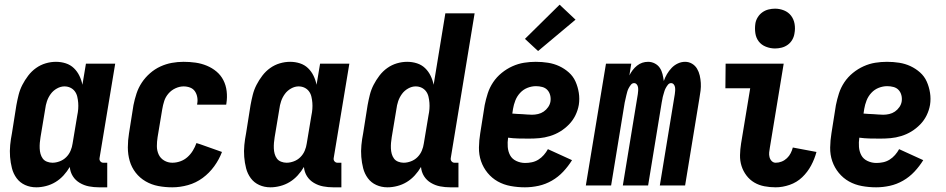

<svg xmlns="http://www.w3.org/2000/svg" viewBox="-20 -792 4040 820"><path d="M135 8Q109 8 87 -2Q65 -12 51 -31Q37 -50 31 -73.5Q25 -97 23 -122Q21 -147 23.5 -172.5Q26 -198 31 -223L50 -343Q54 -365 59.5 -387Q65 -409 75.5 -429.5Q86 -450 100.5 -469Q115 -488 134 -501.5Q153 -515 175 -521.5Q197 -528 219 -528Q241 -528 261 -521.5Q281 -515 295.5 -501Q310 -487 319 -468.5Q328 -450 332 -430L347 -520H472L405 -116Q404 -108 409 -102.5Q414 -97 421 -97H438V8H403Q381 8 360 4Q339 0 320.5 -11Q302 -22 291 -39.5Q280 -57 278 -79Q267 -60 251.5 -43Q236 -26 217 -14.5Q198 -3 176.5 2.5Q155 8 135 8ZM204 -97Q219 -97 235 -103Q251 -109 263 -121Q275 -133 281.5 -148.5Q288 -164 290 -179L310 -299Q313 -313 314 -326.5Q315 -340 314 -353Q313 -366 310 -379Q307 -392 299.5 -402Q292 -412 280.5 -417.5Q269 -423 255 -423Q239 -423 223 -414Q207 -405 196.5 -390.5Q186 -376 180.5 -359.5Q175 -343 173 -326L153 -206Q151 -194 150 -182Q149 -170 149.5 -158Q150 -146 153 -135Q156 -124 162.5 -115Q169 -106 180.5 -101.5Q192 -97 204 -97Z M716 8Q685 8 656 2.5Q627 -3 602 -17.5Q577 -32 559.5 -54.5Q542 -77 534 -104.5Q526 -132 526 -162.5Q526 -193 531 -223L550 -343Q555 -368 563 -392.5Q571 -417 585.5 -439Q600 -461 620.5 -479Q641 -497 665 -508Q689 -519 714 -523.5Q739 -528 764 -528Q790 -528 815 -524.5Q840 -521 863 -511.5Q886 -502 904.5 -486.5Q923 -471 934 -449.5Q945 -428 948 -402.5Q951 -377 947 -351L946 -345H822V-348Q825 -362 822.5 -376.5Q820 -391 812.5 -402Q805 -413 792 -418Q779 -423 764 -423Q747 -423 729.5 -415Q712 -407 699.5 -392.5Q687 -378 681.5 -361Q676 -344 673 -326L653 -206Q650 -187 650 -168Q650 -149 657.5 -132.5Q665 -116 681 -106.5Q697 -97 716 -97Q733 -97 750 -103Q767 -109 780.5 -121Q794 -133 803.5 -148.5Q813 -164 819 -181L835 -176L928 -143Q916 -111 895 -82Q874 -53 845.5 -32Q817 -11 783 -1.5Q749 8 716 8Z M1135 8Q1109 8 1087 -2Q1065 -12 1051 -31Q1037 -50 1031 -73.5Q1025 -97 1023 -122Q1021 -147 1023.5 -172.5Q1026 -198 1031 -223L1050 -343Q1054 -365 1059.5 -387Q1065 -409 1075.5 -429.5Q1086 -450 1100.5 -469Q1115 -488 1134 -501.5Q1153 -515 1175 -521.5Q1197 -528 1219 -528Q1241 -528 1261 -521.5Q1281 -515 1295.5 -501Q1310 -487 1319 -468.5Q1328 -450 1332 -430L1347 -520H1472L1405 -116Q1404 -108 1409 -102.5Q1414 -97 1421 -97H1438V8H1403Q1381 8 1360 4Q1339 0 1320.5 -11Q1302 -22 1291 -39.5Q1280 -57 1278 -79Q1267 -60 1251.5 -43Q1236 -26 1217 -14.5Q1198 -3 1176.5 2.5Q1155 8 1135 8ZM1204 -97Q1219 -97 1235 -103Q1251 -109 1263 -121Q1275 -133 1281.5 -148.5Q1288 -164 1290 -179L1310 -299Q1313 -313 1314 -326.5Q1315 -340 1314 -353Q1313 -366 1310 -379Q1307 -392 1299.5 -402Q1292 -412 1280.5 -417.5Q1269 -423 1255 -423Q1239 -423 1223 -414Q1207 -405 1196.5 -390.5Q1186 -376 1180.5 -359.5Q1175 -343 1173 -326L1153 -206Q1151 -194 1150 -182Q1149 -170 1149.5 -158Q1150 -146 1153 -135Q1156 -124 1162.5 -115Q1169 -106 1180.5 -101.5Q1192 -97 1204 -97Z M1635 8Q1609 8 1587 -2Q1565 -12 1551 -31Q1537 -50 1531 -73.5Q1525 -97 1523 -122Q1521 -147 1523.5 -172.5Q1526 -198 1531 -223L1550 -343Q1554 -365 1559.5 -387Q1565 -409 1575.5 -429.5Q1586 -450 1600.5 -469Q1615 -488 1634 -501.5Q1653 -515 1675 -521.5Q1697 -528 1719 -528Q1741 -528 1761 -521.5Q1781 -515 1795.5 -501Q1810 -487 1819 -468.5Q1828 -450 1832 -430L1882 -735H2007L1905 -116Q1904 -108 1909 -102.5Q1914 -97 1921 -97H1938V8H1903Q1881 8 1860 4Q1839 0 1820.5 -11Q1802 -22 1791 -39.5Q1780 -57 1778 -79Q1767 -60 1751.5 -43Q1736 -26 1717 -14.5Q1698 -3 1676.5 2.5Q1655 8 1635 8ZM1704 -97Q1719 -97 1735 -103Q1751 -109 1763 -121Q1775 -133 1781.5 -148.5Q1788 -164 1790 -179L1810 -299Q1813 -313 1814 -326.5Q1815 -340 1814 -353Q1813 -366 1810 -379Q1807 -392 1799.5 -402Q1792 -412 1780.5 -417.5Q1769 -423 1755 -423Q1739 -423 1723 -414Q1707 -405 1696.5 -390.5Q1686 -376 1680.5 -359.5Q1675 -343 1673 -326L1653 -206Q1651 -194 1650 -182Q1649 -170 1649.5 -158Q1650 -146 1653 -135Q1656 -124 1662.5 -115Q1669 -106 1680.5 -101.5Q1692 -97 1704 -97Z M2222 8Q2191 8 2161 2.5Q2131 -3 2106 -17Q2081 -31 2062.5 -53.5Q2044 -76 2034.5 -103.5Q2025 -131 2025.5 -162Q2026 -193 2031 -223L2050 -343Q2055 -368 2063 -393Q2071 -418 2086 -440.5Q2101 -463 2122.5 -480.5Q2144 -498 2168.5 -509Q2193 -520 2218 -524Q2243 -528 2268 -528Q2295 -528 2320.5 -524Q2346 -520 2368.5 -509.5Q2391 -499 2409.5 -482.5Q2428 -466 2438 -443.5Q2448 -421 2452 -395.5Q2456 -370 2452 -344Q2448 -321 2437.5 -299.5Q2427 -278 2410 -260.5Q2393 -243 2372.5 -230.5Q2352 -218 2329 -211Q2306 -204 2284 -202Q2262 -200 2239 -200Q2217 -200 2194.5 -200.5Q2172 -201 2150 -204Q2147 -184 2148.5 -164.5Q2150 -145 2158.5 -129Q2167 -113 2185 -104.5Q2203 -96 2223 -96Q2237 -96 2251.5 -99Q2266 -102 2279 -110Q2292 -118 2302.5 -130Q2313 -142 2320 -155L2423 -108Q2407 -82 2385.5 -59Q2364 -36 2337 -20.5Q2310 -5 2280.5 1.5Q2251 8 2222 8ZM2252 -302Q2265 -302 2278 -305Q2291 -308 2302 -315.5Q2313 -323 2321 -334.5Q2329 -346 2331 -359Q2333 -373 2329.5 -386Q2326 -399 2317.5 -408Q2309 -417 2296 -420.5Q2283 -424 2269 -424Q2251 -424 2233 -417Q2215 -410 2201.5 -395.5Q2188 -381 2181 -363Q2174 -345 2171 -327L2168 -307Q2178 -306 2188.5 -305.5Q2199 -305 2209.5 -304.5Q2220 -304 2230.5 -303Q2241 -302 2252 -302ZM2278 -574 2222 -626 2370 -772 2438 -708Z M2482 0 2568 -520H2676L2668 -470Q2674 -482 2682 -492.5Q2690 -503 2700.5 -511.5Q2711 -520 2723 -524Q2735 -528 2748 -528Q2763 -528 2776.5 -521Q2790 -514 2798 -502Q2806 -490 2809.5 -475.5Q2813 -461 2815 -446Q2820 -461 2828.5 -475.5Q2837 -490 2848.5 -502Q2860 -514 2875 -521Q2890 -528 2906 -528Q2922 -528 2935.5 -520Q2949 -512 2957 -498.5Q2965 -485 2968.5 -469.5Q2972 -454 2973 -438Q2974 -422 2972 -405Q2970 -388 2967 -372L2906 0H2798L2862 -390Q2863 -397 2863.5 -404.5Q2864 -412 2863 -419Q2862 -426 2857.5 -431.5Q2853 -437 2846 -437Q2838 -437 2832.5 -430Q2827 -423 2823 -415.5Q2819 -408 2817 -400.5Q2815 -393 2812.5 -385Q2810 -377 2809 -369.5Q2808 -362 2806 -354L2748 0H2640L2704 -390Q2705 -397 2705.5 -404.5Q2706 -412 2705 -419Q2704 -426 2699.5 -431.5Q2695 -437 2688 -437Q2680 -437 2674.5 -430Q2669 -423 2665 -415.5Q2661 -408 2659 -400.5Q2657 -393 2655 -385Q2653 -377 2651.5 -369.5Q2650 -362 2648 -354L2590 0Z M3293 8Q3268 8 3244.5 3.5Q3221 -1 3201.5 -12.5Q3182 -24 3168 -42.5Q3154 -61 3147 -83Q3140 -105 3140.5 -129.5Q3141 -154 3145 -179L3184 -415H3078L3079 -520H3327L3268 -162Q3266 -151 3265 -141Q3264 -131 3266.5 -121Q3269 -111 3276 -104Q3283 -97 3293 -97Q3306 -97 3318.5 -102Q3331 -107 3341 -116.5Q3351 -126 3357 -138Q3363 -150 3366 -162L3467 -143Q3459 -113 3444 -85Q3429 -57 3406 -35Q3383 -13 3352.5 -2.5Q3322 8 3293 8ZM3290 -585Q3270 -585 3251 -592.5Q3232 -600 3220.5 -615Q3209 -630 3206 -650Q3203 -670 3206 -691Q3208 -705 3216 -718Q3224 -731 3236 -739.5Q3248 -748 3262 -751.5Q3276 -755 3290 -755Q3310 -755 3328.5 -747.5Q3347 -740 3358.5 -725Q3370 -710 3373.5 -690Q3377 -670 3373 -649Q3371 -635 3363.5 -622Q3356 -609 3344 -600.5Q3332 -592 3318 -588.5Q3304 -585 3290 -585Z M3722 8Q3691 8 3661 2.5Q3631 -3 3606 -17Q3581 -31 3562.5 -53.5Q3544 -76 3534.5 -103.5Q3525 -131 3525.5 -162Q3526 -193 3531 -223L3550 -343Q3555 -368 3563 -393Q3571 -418 3586 -440.5Q3601 -463 3622.5 -480.5Q3644 -498 3668.5 -509Q3693 -520 3718 -524Q3743 -528 3768 -528Q3795 -528 3820.5 -524Q3846 -520 3868.5 -509.5Q3891 -499 3909.5 -482.5Q3928 -466 3938 -443.5Q3948 -421 3952 -395.5Q3956 -370 3952 -344Q3948 -321 3937.5 -299.5Q3927 -278 3910 -260.5Q3893 -243 3872.5 -230.5Q3852 -218 3829 -211Q3806 -204 3784 -202Q3762 -200 3739 -200Q3717 -200 3694.5 -200.5Q3672 -201 3650 -204Q3647 -184 3648.5 -164.5Q3650 -145 3658.5 -129Q3667 -113 3685 -104.5Q3703 -96 3723 -96Q3737 -96 3751.5 -99Q3766 -102 3779 -110Q3792 -118 3802.5 -130Q3813 -142 3820 -155L3923 -108Q3907 -82 3885.5 -59Q3864 -36 3837 -20.5Q3810 -5 3780.5 1.5Q3751 8 3722 8ZM3752 -302Q3765 -302 3778 -305Q3791 -308 3802 -315.5Q3813 -323 3821 -334.5Q3829 -346 3831 -359Q3833 -373 3829.5 -386Q3826 -399 3817.5 -408Q3809 -417 3796 -420.5Q3783 -424 3769 -424Q3751 -424 3733 -417Q3715 -410 3701.5 -395.5Q3688 -381 3681 -363Q3674 -345 3671 -327L3668 -307Q3678 -306 3688.5 -305.5Q3699 -305 3709.5 -304.5Q3720 -304 3730.5 -303Q3741 -302 3752 -302Z"/></svg>

Font: Iosevka Curly Extrabold
Style: Italic
Weight: 800
Italic angle: -9°
Monospace: yes
Designer: Belleve Invis
Foundry: Belleve Invis
Version: Version 22.1.2; ttfautohint (v1.8.4)